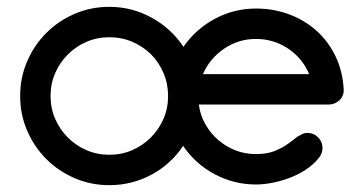

<svg xmlns="http://www.w3.org/2000/svg" viewBox="-20 -525 1065 562"><path d="M942 -219H562Q566 -188 581 -161.5Q596 -135 618.5 -115.5Q641 -96 669 -85Q697 -74 729 -74Q761 -74 782.5 -82.5Q804 -91 820 -102Q829 -108 836 -113.5Q843 -119 849 -124Q856 -128 863.5 -132Q871 -136 880 -136Q898 -136 911 -123Q924 -110 924 -92Q924 -75 912 -61Q896 -42 874.5 -28Q853 -14 828 -4.5Q803 5 777.5 10Q752 15 729 15Q665 15 608.5 -15Q552 -45 516 -98Q480 -44 423 -13.5Q366 17 300 17Q246 17 198.5 -3.5Q151 -24 115.5 -59.5Q80 -95 59.5 -142.5Q39 -190 39 -244Q39 -298 59.5 -345.5Q80 -393 115.5 -428.5Q151 -464 198.5 -484.5Q246 -505 300 -505Q366 -505 423.5 -473.5Q481 -442 517 -388Q553 -440 609 -470Q665 -500 729 -500Q781 -500 826.5 -483Q872 -466 906.5 -435Q941 -404 962 -360.5Q983 -317 986 -264Q987 -244 973.5 -231.5Q960 -219 942 -219ZM729 -411Q678 -411 636 -382.5Q594 -354 574 -308H885Q865 -355 823 -383Q781 -411 729 -411ZM300 -416Q264 -416 233 -402.5Q202 -389 178.5 -365.5Q155 -342 141.5 -311Q128 -280 128 -244Q128 -208 141.5 -177Q155 -146 178.5 -122.5Q202 -99 233 -85.5Q264 -72 300 -72Q336 -72 367 -85.5Q398 -99 421.5 -122.5Q445 -146 458.5 -177Q472 -208 472 -244Q472 -280 458.5 -311.5Q445 -343 422 -366Q399 -389 367.5 -402.5Q336 -416 300 -416Z"/></svg>

Font: Hanken
Style: Book
Weight: 400
Designer: Alfredo Marco Pradil
Foundry: Hanken Design Co.
Version: Version 2.06 2014